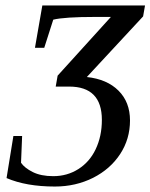

<svg xmlns="http://www.w3.org/2000/svg" viewBox="-20 -675 551 703"><path d="M298 -393Q372 -385 414 -343Q456 -301 456 -234Q456 -166 420 -111Q384 -56 321 -24Q257 8 181 8Q76 8 4 -23L29 -177H61L57 -79Q70 -60 100 -45Q130 -30 175 -30Q226 -30 267 -56Q308 -82 330 -128Q353 -176 353 -236Q353 -358 233 -358H184L191 -398L386 -613H328Q216 -613 175 -603L142 -500H108L135 -655H511L504 -615Z"/></svg>

Font: Libra Serif Modern
Style: Italic
Weight: 400
Italic angle: -12°
Designer: Stefan Peev, Context Ltd
Foundry: Stefan Peev, Context Ltd
Version: Version 1.000